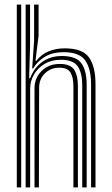

<svg xmlns="http://www.w3.org/2000/svg" viewBox="-20 -820 488 840"><path d="M378.5 0V-450Q378.5 -518.5 353.2 -555.1Q328 -591.8 257.5 -591.8Q212.2 -591.8 178.9 -573.1Q145.5 -554.5 125 -520.5H120.8L129.2 -642V-800H148.8V-663.8L135.2 -554H139.2Q161.2 -582.5 193 -595.5Q224.8 -608.5 263 -608.5Q341.8 -608.5 369.8 -568.2Q397.8 -528 397.8 -453V0ZM53.5 0V-800H72.8V0ZM92.2 0V-800H111.5V-619.8L107.5 -478.2H112.2Q129.2 -524 165.6 -549.6Q202 -575.2 251.8 -575Q315 -574.5 337.1 -541.9Q359.2 -509.2 359.2 -449V0H339.8V-446.8Q339.8 -500.5 320.2 -529.5Q300.8 -558.5 245.8 -558.5Q205.2 -558.5 175.1 -540.5Q145 -522.5 128.5 -493.9Q112 -465.2 112 -433.2V0ZM131 0V-434.5Q131 -478.5 161.9 -509.4Q192.8 -540.2 241.2 -540.2Q288 -540.2 304.4 -514.9Q320.8 -489.5 320.8 -443.8V0H301.2V-442.8Q301.2 -481 288.5 -502.4Q275.8 -523.8 238.8 -523.8Q202.2 -523.8 176.8 -499.4Q151.2 -475 151.2 -436L150.2 0Z"/></svg>

Font: Big Shoulders Inline Text SemiBold
Style: Regular
Weight: 600
Designer: Patric King
Foundry: XO Type Co
Version: Version 1.000